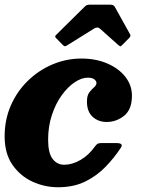

<svg xmlns="http://www.w3.org/2000/svg" viewBox="-28 -790 622 828"><path d="M541 -377.5Q541 -318 507.5 -291Q474 -264 432 -264Q395.5 -264 371 -286.8Q346.5 -309.5 347 -353.5Q347 -378 357.2 -391.5Q367.5 -405 377.5 -413.5Q387.5 -422 388 -431.5Q388 -440.5 378.8 -447.8Q369.5 -455 350.5 -455Q323.5 -455 293.8 -435Q264 -415 238 -379Q212 -343 195.8 -294Q179.5 -245 179.5 -187.5Q179.5 -130 198.8 -104.8Q218 -79.5 249 -79.5Q283 -79.5 318.5 -99.8Q354 -120 380 -156.5Q385.5 -164 390.8 -168.5Q396 -173 410 -173H474Q506.5 -173 493 -152.5Q465 -110 427.5 -71Q390 -32 339.8 -7.2Q289.5 17.5 222.5 17.5Q164 17.5 111.2 -7Q58.5 -31.5 25.2 -80Q-8 -128.5 -8 -201.5Q-8 -274.5 19 -335.8Q46 -397 92.8 -442.2Q139.5 -487.5 199 -512.5Q258.5 -537.5 323 -537.5Q385.5 -537.5 434.8 -516.2Q484 -495 512.5 -458.8Q541 -422.5 541 -377.5ZM242.5 -596.5 214 -625.5Q209 -631 209.8 -633.5Q210.5 -636 216.5 -642L337.5 -761.5Q343.5 -767.5 349.2 -768.8Q355 -770 366 -770H445Q461.5 -770 466.5 -761.5L533 -642Q537.5 -635 529 -626L499 -596Q492.5 -589.5 490.2 -590.2Q488 -591 482.5 -595.5L403 -666.5Q392.5 -676 378 -667L260 -593.5Q253 -589.5 249.8 -591Q246.5 -592.5 242.5 -596.5Z"/></svg>

Font: Besley* Heavy
Style: Italic
Weight: 800
Italic angle: -13°
Designer: Owen Earl
Foundry: indestructible type*
Version: Version 3.000; ttfautohint (v1.8.3)